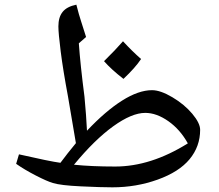

<svg xmlns="http://www.w3.org/2000/svg" viewBox="-20 -800 945 830"><path d="M465.8 9.8Q417 9.8 329.6 5.6Q242.2 1.5 209 -8.8Q183.6 -16.1 134.8 -41.3Q85.9 -66.4 49.8 -91.8L62 -132.8Q194.8 -102.5 241.2 -96.2Q270.5 -135.7 308.1 -181.2L273.9 -382.8Q252.4 -498 242.4 -577.4Q232.4 -656.7 232.4 -686Q232.4 -725.6 250.7 -748.5Q269 -771.5 310.1 -779.8Q321.3 -735.4 331.1 -706.1L352.1 -640.1L320.8 -612.8Q327.1 -521.5 345.2 -381.8Q353 -298.8 356 -234.9Q436 -319.8 507.6 -365Q579.1 -410.2 637.2 -410.2Q673.8 -410.2 725.6 -379.4Q777.3 -348.6 811.3 -308.1Q845.2 -267.6 845.2 -238.8Q845.2 -167 799.6 -111.8Q753.9 -56.6 661.1 -23.4Q568.4 9.8 465.8 9.8ZM607.9 -312Q549.8 -312 469.2 -253.9Q388.7 -195.8 299.8 -87.9Q377 -80.1 478 -80.1Q631.8 -80.1 792 -180.2Q758.8 -240.2 707.8 -276.1Q656.7 -312 607.9 -312ZM589.8 -544.9Q564.9 -507.3 513.7 -459Q461.4 -499.5 429.7 -535.6Q479.5 -584.5 511.7 -621.6Q550.3 -579.6 589.8 -544.9Z"/></svg>

Font: Droid Arabic Naskh Colored
Style: Regular
Weight: 400
Designer: Pascal Zoghbi
Foundry: Ascender Corporation
Version: Version 1.00